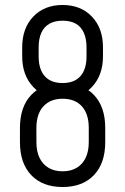

<svg xmlns="http://www.w3.org/2000/svg" viewBox="-20 -735 502 770"><path d="M336 -222Q336 -278 308.5 -308.5Q281 -339 231 -339V-402Q311 -402 356.5 -354.5Q402 -307 402 -222ZM231 15Q151 15 105.5 -32.5Q60 -80 60 -165H126Q126 -128 138.5 -102Q151 -76 174.5 -62Q198 -48 231 -48ZM60 -165V-222H126V-165ZM231 15V-48Q264 -48 287.5 -62Q311 -76 323.5 -102Q336 -128 336 -165H402Q402 -80 356.5 -32.5Q311 15 231 15ZM60 -222Q60 -307 105.5 -354.5Q151 -402 231 -402V-339Q182 -339 154 -308.5Q126 -278 126 -222ZM336 -165V-222H402V-165ZM231 -339Q158 -339 113.5 -386Q69 -433 69 -509H135Q135 -457 159.5 -429.5Q184 -402 231 -402ZM69 -509V-545H135V-509ZM231 -339V-402Q278 -402 302.5 -429.5Q327 -457 327 -509H393Q393 -433 348.5 -386Q304 -339 231 -339ZM69 -545Q69 -622 113.5 -668.5Q158 -715 231 -715V-652Q200 -652 178.5 -640Q157 -628 146 -604Q135 -580 135 -545ZM327 -509V-545H393V-509ZM327 -545Q327 -580 316 -604Q305 -628 284 -640Q263 -652 231 -652V-715Q304 -715 348.5 -668.5Q393 -622 393 -545Z"/></svg>

Font: Akshar Light Light
Style: Regular
Weight: 300
Version: Version 1.100